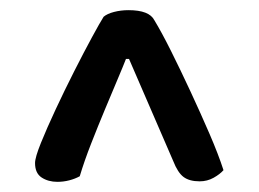

<svg xmlns="http://www.w3.org/2000/svg" viewBox="-20 -678 509 378"><path d="M184 -645Q191 -651 204.5 -654.5Q218 -658 233 -658Q274 -658 284 -638Q298 -615 316.5 -578Q335 -541 355 -498Q375 -455 392.5 -414.5Q410 -374 420 -343Q413 -335 400.5 -328Q388 -321 373 -321Q353 -321 341.5 -329.5Q330 -338 321 -361L234 -562H228Q223 -549 212 -523Q201 -497 187 -463.5Q173 -430 159.5 -395.5Q146 -361 137 -331Q128 -326 116.5 -323Q105 -320 93 -320Q75 -320 62 -328.5Q49 -337 49 -357Q49 -368 60.5 -396.5Q72 -425 89.5 -462.5Q107 -500 126 -537.5Q145 -575 161 -604.5Q177 -634 184 -645Z"/></svg>

Font: Baloo Bhaijaan 2 Medium
Style: Regular
Weight: 500
Designer: Sanskriti Dholi, Noopur Datye and Ek Type
Foundry: Ek Type
Version: Version 1.701